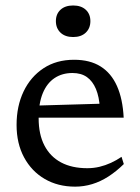

<svg xmlns="http://www.w3.org/2000/svg" viewBox="-20 -688 524 718"><path d="M257 -464.5Q316.5 -464.5 356.2 -439.5Q396 -414.5 417.5 -366.2Q439 -318 442.5 -248H110V-293L386 -301L353.5 -283.5Q351 -326 338.8 -355.2Q326.5 -384.5 305 -399.8Q283.5 -415 251 -415Q212.5 -415 184 -396Q155.5 -377 140 -339.5Q124.5 -302 124.5 -246Q124.5 -185.5 146.2 -143.8Q168 -102 208.5 -80.5Q249 -59 306.5 -59Q330 -59 352 -64.2Q374 -69.5 394.8 -79Q415.5 -88.5 434.5 -101.5L443 -74.5Q415 -47 385.5 -28Q356 -9 324.8 0.5Q293.5 10 261 10Q196.5 10 147.2 -18.8Q98 -47.5 70 -99.5Q42 -151.5 42 -221Q42 -291 68.2 -346Q94.5 -401 142.8 -432.8Q191 -464.5 257 -464.5ZM253.5 -549.5Q223.5 -549.5 206.2 -566Q189 -582.5 189 -609Q189 -635.5 206.2 -651.5Q223.5 -667.5 253.5 -667.5Q283.5 -667.5 300.8 -651.5Q318 -635.5 318 -609Q318 -582.5 300.8 -566Q283.5 -549.5 253.5 -549.5Z"/></svg>

Font: Newsreader
Style: Regular
Weight: 400
Designer: Hugues Gentile
Foundry: Production Type
Version: Version 1.003